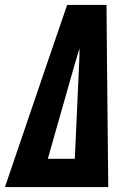

<svg xmlns="http://www.w3.org/2000/svg" viewBox="-35 -755 555 775"><path d="M-15 0 152 -490 236 -735H395L397 -490L402 0ZM158 -114H267L284 -490Q285 -507 285.5 -524.5Q286 -542 286 -560Q281 -543 275.5 -525.5Q270 -508 265 -490Z"/></svg>

Font: Iosevka Slab Heavy Oblique
Style: Regular
Weight: 900
Italic angle: -9°
Monospace: yes
Designer: Belleve Invis
Foundry: Belleve Invis
Version: Version 11.1.1; ttfautohint (v1.8.3)